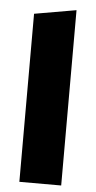

<svg xmlns="http://www.w3.org/2000/svg" viewBox="-53 -758 394 791"><g transform="rotate(5 144.5 -362.5)"><path d="M58 -695 231 -725V0H58Z"/></g></svg>

Font: Ysabeau Heavy
Style: Regular
Weight: 800
Designer: Christian Thalmann (Catharsis Fonts)
Version: Version 0.003